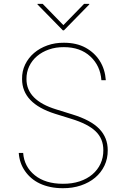

<svg xmlns="http://www.w3.org/2000/svg" viewBox="-20 -959 652 990"><path d="M76.7 0ZM304 11.4Q269.2 11.4 239.5 5.1Q209.9 -1.1 185.5 -12.6Q161.2 -24.1 142.2 -40.3Q123.2 -56.5 109.4 -76.3Q80.6 -116.8 76.7 -170.5H99.4Q104.8 -99.4 159.4 -55.4Q214.1 -11.4 304 -11.4Q351.6 -11 390.3 -23.8Q429 -36.6 456.3 -59.8Q483.7 -83.1 498.4 -114.9Q513.1 -146.7 512.8 -184.7Q512.8 -244.3 472.7 -282.3Q433.2 -320.3 346.6 -346.6L264.2 -372.2Q93.8 -425.8 93.8 -551.1Q93 -592 109.7 -626.4Q126.4 -660.9 155.7 -685.9Q185 -710.9 224.6 -725Q264.2 -739 309.7 -738.6Q374.6 -738.6 421.2 -713.1Q467.7 -687.5 494.3 -645.2Q521.7 -601.9 525.6 -545.5H502.8Q497.5 -620 445.7 -668Q393.8 -715.9 309.7 -715.9Q267.8 -716.3 232.2 -703.8Q196.7 -691.4 170.8 -669.4Q144.9 -647.4 130.5 -617Q116.1 -586.6 116.5 -551.1Q116.5 -441.8 269.9 -394.9L352.3 -369.3Q448.9 -339.8 492.5 -294Q535.5 -248.9 535.5 -184.7Q535.9 -141 518.6 -104.9Q501.4 -68.9 470.5 -43Q439.6 -17 397 -2.7Q354.4 11.7 304 11.4ZM309.7 -802.6H304L173.3 -936.1V-938.9H200.3L306.8 -829.5L413.4 -938.9H440.3V-936.1Z"/></svg>

Font: Linik Sans Thin
Style: Regular
Weight: 100
Designer: Fonts by Rasmus Andersson / Changes by Cristiano Sobral with parts from Marc Monis
Foundry: rsms
Version: Version 3.020; ttfautohint (v1.6)